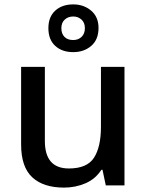

<svg xmlns="http://www.w3.org/2000/svg" viewBox="-20 -843 667 873"><path d="M546 -539V0H461L446 -71H441Q414 -29 368.5 -9.5Q323 10 271 10Q177 10 126.5 -37Q76 -84 76 -186V-539H184V-202Q184 -77 293 -77Q376 -77 407.5 -126Q439 -175 439 -267V-539ZM313 -606Q262 -606 231 -634.5Q200 -663 200 -715Q200 -766 231 -794.5Q262 -823 313 -823Q361 -823 394.5 -794.5Q428 -766 428 -716Q428 -663 395 -634.5Q362 -606 313 -606ZM313 -661Q336 -661 351 -675.5Q366 -690 366 -715Q366 -740 350.5 -754Q335 -768 313 -768Q290 -768 274.5 -754Q259 -740 259 -715Q259 -690 273 -675.5Q287 -661 313 -661Z"/></svg>

Font: Noto Sans Thai Looped Medium
Style: Regular
Weight: 500
Designer: Sasikarn Vongin, Ben Mitchell
Foundry: The Fontpad Ltd
Version: Version 1.001; ttfautohint (v1.8.4.7-5d5b)